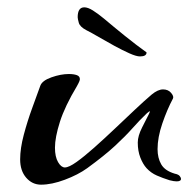

<svg xmlns="http://www.w3.org/2000/svg" viewBox="-20 -498 515 524"><path d="M92 6Q68 6 51.5 -13Q35 -32 35 -63Q35 -93 45 -130.5Q55 -168 68 -203.5Q81 -239 90 -264Q95 -278 120.5 -287Q146 -296 168 -296Q181 -296 189.5 -293Q198 -290 198 -282Q198 -280 196.5 -276Q195 -272 190 -263Q157 -208 143.5 -165.5Q130 -123 130 -95Q130 -70 138.5 -55.5Q147 -41 157 -41Q168 -41 189 -56Q210 -71 237 -95Q264 -119 292.5 -146Q321 -173 347.5 -198Q374 -223 394 -240Q411 -254 425 -254Q439 -254 447 -244.5Q455 -235 452 -229Q436 -199 423 -161Q410 -123 410 -91Q410 -67 420 -49.5Q430 -32 457 -24Q467 -22 470.5 -17.5Q474 -13 474 -10Q474 -3 462 -3Q455 -3 443 -6Q424 -12 408 -19Q392 -26 380 -39Q370 -50 363 -68Q356 -86 356 -109Q356 -127 368 -150.5Q380 -174 386 -186Q389 -192 389 -194Q389 -196 381 -189Q361 -170 342 -148.5Q323 -127 294.5 -100.5Q266 -74 218 -39Q193 -21 157 -7.5Q121 6 92 6ZM362 -344Q352 -344 333 -352.5Q314 -361 292 -373Q270 -385 249.5 -397Q229 -409 215 -416Q198 -425 195 -436Q192 -447 192 -451Q192 -478 210 -478Q220 -478 233.5 -469.5Q247 -461 264 -447Q290 -425 321 -400Q352 -375 380 -355Q380 -344 362 -344Z"/></svg>

Font: Grechen Fuemen
Style: Regular
Weight: 400
Designer: Robert E. Leuschke
Foundry: Robert E. Leuschke
Version: Version 1.010; ttfautohint (v1.8.3)